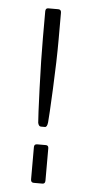

<svg xmlns="http://www.w3.org/2000/svg" viewBox="-49 -674 335 705"><g transform="rotate(5 118.5 -321.5)"><path d="M90 -533V-631Q90 -643 100 -643H137Q148 -643 148 -631V-533Q148 -455 143 -349.5Q138 -244 136 -226Q134 -208 126 -208H111Q103 -208 100 -221Q98 -241 94 -347.5Q90 -454 90 -533ZM145 -131V-12Q145 0 135 0H103Q92 0 92 -12V-131Q92 -142 103 -142H135Q145 -142 145 -131Z"/></g></svg>

Font: Rajdhani
Style: Regular
Weight: 400
Designer: Satya Rajpurohit, Jyotish Sonowal
Foundry: Indian Type Foundry
Version: Version 1.201 February 1, 2022